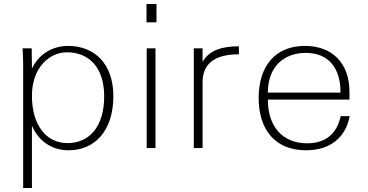

<svg xmlns="http://www.w3.org/2000/svg" viewBox="-20 -742 1846 962"><path d="M140 -262C140 -407 231 -480 315 -480C425 -480 502 -405 502 -260C502 -105 426 -25 318 -25C210 -25 140 -117 140 -262ZM140 -112C174 -34 240 11 324 11C455 11 548 -87 548 -260C548 -423 453 -512 321 -512C243 -512 173 -470 140 -398V-421C139 -437 139 -487 139 -500H93C95 -474 96 -447 96 -421V200H140Z M759 0V-500H715V0ZM714 -630H764V-722H714Z M995 -432V-500H951V0H995V-330C995 -423 1056 -470 1177 -470V-510C1088 -510 1034 -489 1001 -442Z M1276 -251C1276 -93 1358 11 1513 11C1633 11 1712 -52 1732 -160H1687C1668 -72 1612 -24 1519 -24C1394 -24 1322 -110 1322 -243H1731V-282C1731 -423 1647 -512 1508 -512C1359 -512 1276 -411 1276 -251ZM1322 -278C1322 -402 1397 -477 1512 -477C1631 -477 1687 -395 1686 -278Z"/></svg>

Font: Perun ExtraLight
Style: Regular
Weight: 200
Foundry: Copyright (c) Stefan Peev, Context Ltd, 2016
Version: Version 1.089